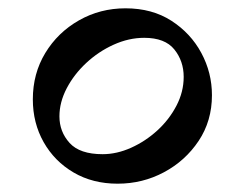

<svg xmlns="http://www.w3.org/2000/svg" viewBox="-20 -521 574 462"><path d="M282 -501Q346 -501 392.5 -471Q439 -441 464.5 -393.5Q490 -346 490 -292Q490 -230 458 -182Q426 -134 374.5 -106.5Q323 -79 263 -79Q203 -79 157 -106Q111 -133 85 -179Q59 -225 59 -282Q59 -344 89 -393.5Q119 -443 170 -472Q221 -501 282 -501ZM327 -430Q290 -430 253.5 -413.5Q217 -397 187.5 -369.5Q158 -342 140.5 -308.5Q123 -275 123 -241Q123 -204 147.5 -177Q172 -150 227 -150Q261 -150 295.5 -165.5Q330 -181 358.5 -207Q387 -233 404.5 -266.5Q422 -300 422 -336Q422 -374 399.5 -402Q377 -430 327 -430Z"/></svg>

Font: Tiro Devanagari Marathi
Style: Italic
Weight: 400
Italic angle: -11°
Designer: Devanagari: John Hudson & Fiona Ross, assisted by Paul Hanslow. Latin: John Hudson with Paul Hanslow, assisted by Kaja S
Foundry: Tiro Typeworks Ltd.
Version: Version 1.52